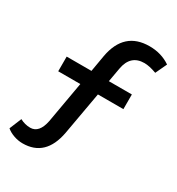

<svg xmlns="http://www.w3.org/2000/svg" viewBox="-173 -801 866 940"><g transform="rotate(30 259.5 -330.5)"><path d="M96 31Q70 31 45 22Q20 13 4 -1L32 -69Q60 -54 90 -54Q140 -54 155 -129L196 -362H71V-445H211L227 -538Q255 -692 398 -692Q465 -692 516 -657L486 -593Q445 -608 417 -608Q339 -608 324 -523L310 -444H440V-361H296L253 -119Q225 31 96 31Z"/></g></svg>

Font: Lexend
Style: Regular
Weight: 400
Designer: Bonnie Shaver-Troup, Thomas Jockin
Foundry: Lexend
Version: Version 1.007; ttfautohint (v1.8.3)